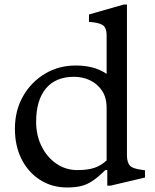

<svg xmlns="http://www.w3.org/2000/svg" viewBox="-20 -820 686 850"><path d="M277 10Q210 10 157.5 -23.5Q105 -57 75.5 -115.5Q46 -174 46 -250Q46 -330 81.5 -393Q117 -456 178 -493Q239 -530 315 -530Q355 -530 388.5 -521.5Q422 -513 452 -493V-663Q452 -700 432 -710.5Q412 -721 374 -723V-756L528 -800H542V-133Q542 -102 554.5 -87.5Q567 -73 609 -68L622 -66V-34L469 2H455V-67H446Q416 -37 391 -20Q366 -3 339.5 3.5Q313 10 277 10ZM323 -67Q368 -67 398 -77Q428 -87 452 -110V-342Q452 -389 431 -419.5Q410 -450 377.5 -465Q345 -480 308 -480Q226 -480 183 -428Q140 -376 140 -281Q140 -221 164 -172.5Q188 -124 229.5 -95.5Q271 -67 323 -67Z"/></svg>

Font: Hedvig Letters Serif
Style: Regular
Weight: 400
Designer: Alexander Örn & Tor Weibull
Foundry: Kanon Foundry
Version: Version 1.000